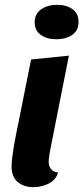

<svg xmlns="http://www.w3.org/2000/svg" viewBox="-20 -757 346 797"><path d="M119 20Q78 20 53 -2Q28 -24 28 -66Q28 -81 31 -105Q34 -129 38.5 -155.5Q43 -182 48 -206Q53 -230 56 -245L109 -510L266 -526L187 -127Q186 -119 184 -106.5Q182 -94 182 -85Q182 -68 191.5 -55.5Q201 -43 221 -41Q212 -10 182 5Q152 20 119 20ZM214 -594Q175 -594 149.5 -612Q124 -630 124 -664Q124 -700 151 -718.5Q178 -737 217 -737Q256 -737 281 -719Q306 -701 306 -666Q306 -630 279.5 -612Q253 -594 214 -594Z"/></svg>

Font: Sansita Swashed Light SemiBold
Style: Regular
Weight: 600
Version: Version 1.003